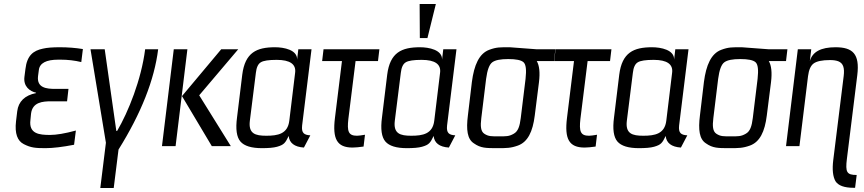

<svg xmlns="http://www.w3.org/2000/svg" viewBox="-20 -730 4317 959"><path d="M132 -131 135 -162C142 -220 193 -224 236 -224H315L322 -286H256C212 -286 163 -291 170 -350L174 -380C178 -415 211 -432 271 -432H283C318 -432 353 -428 386 -420L394 -485C357 -491 319 -494 279 -494C243 -494 215 -492 194 -487C147 -477 115 -454 107 -385L102 -346C96 -298 129 -274 160 -267V-265C104 -254 72 -223 66 -174L60 -124C53 -63 67 -26 99 -10C134 8 157 10 207 10C245 10 293 4 350 -7L359 -78C304 -63 261 -56 230 -56C177 -56 123 -61 132 -131Z M565 -76H561L503 -484H432L509 -17L481 209H548L572 17C685 -164 751 -331 770 -484H705C686 -333 621 -171 565 -76Z M1133 0 975 -254 1170 -484H1085L889 -250L1038 0ZM857 0 916 -484H848L789 0Z M1489 -103 1536 -484H1470L1464 -432C1466 -481 1398 -494 1354 -494C1262 -494 1204 -468 1190 -357L1164 -144C1156 -85 1162 -45 1181 -23C1200 -1 1236 10 1288 10C1321 10 1346 8 1364 3C1399 -7 1405 -16 1422 -51C1425 -16 1451 4 1498 7L1530 -54C1499 -56 1485 -65 1489 -103ZM1310 -52C1255 -52 1220 -62 1228 -127L1258 -366C1261 -393 1269 -411 1283 -419C1296 -427 1322 -431 1362 -431C1429 -431 1460 -409 1454 -366L1425 -127C1417 -61 1368 -52 1310 -52Z M1720 -136 1756 -425H1868L1875 -484H1596L1589 -425H1688L1653 -141C1640 -36 1663 7 1741 7C1756 7 1774 5 1796 2L1803 -57C1785 -54 1772 -52 1763 -52C1720 -52 1713 -74 1720 -136Z M2213 -103 2260 -484H2194L2188 -432C2190 -481 2122 -494 2078 -494C1986 -494 1928 -468 1914 -357L1888 -144C1880 -85 1886 -45 1905 -23C1924 -1 1960 10 2012 10C2045 10 2070 8 2088 3C2123 -7 2129 -16 2146 -51C2149 -16 2175 4 2222 7L2254 -54C2223 -56 2209 -65 2213 -103ZM2034 -52C1979 -52 1944 -62 1952 -127L1982 -366C1985 -393 1993 -411 2007 -419C2020 -427 2046 -431 2086 -431C2153 -431 2184 -409 2178 -366L2149 -127C2141 -61 2092 -52 2034 -52ZM2115 -540 2157 -710H2076L2077 -540Z M2526 -494C2479 -494 2460 -495 2423 -481C2373 -462 2348 -405 2337 -321L2317 -153C2308 -82 2314 -35 2347 -14C2381 10 2407 10 2464 10C2510 10 2531 10 2567 -3C2616 -21 2641 -72 2651 -153L2672 -319C2678 -368 2674 -403 2661 -425H2747L2754 -484H2659C2646 -484 2539 -494 2526 -494ZM2581 -140C2576 -100 2568 -74 2546 -62C2522 -48 2507 -49 2471 -49C2436 -49 2420 -48 2399 -62C2381 -74 2379 -100 2384 -140L2408 -336C2414 -381 2424 -408 2439 -419C2454 -430 2480 -435 2519 -435C2557 -435 2583 -430 2595 -419C2607 -408 2610 -381 2605 -336Z M2879 -136 2915 -425H3027L3034 -484H2755L2748 -425H2847L2812 -141C2799 -36 2822 7 2900 7C2915 7 2933 5 2955 2L2962 -57C2944 -54 2931 -52 2922 -52C2879 -52 2872 -74 2879 -136Z M3372 -103 3419 -484H3353L3347 -432C3349 -481 3281 -494 3237 -494C3145 -494 3087 -468 3073 -357L3047 -144C3039 -85 3045 -45 3064 -23C3083 -1 3119 10 3171 10C3204 10 3229 8 3247 3C3282 -7 3288 -16 3305 -51C3308 -16 3334 4 3381 7L3413 -54C3382 -56 3368 -65 3372 -103ZM3193 -52C3138 -52 3103 -62 3111 -127L3141 -366C3144 -393 3152 -411 3166 -419C3179 -427 3205 -431 3245 -431C3312 -431 3343 -409 3337 -366L3308 -127C3300 -61 3251 -52 3193 -52Z M3685 -494C3638 -494 3619 -495 3582 -481C3532 -462 3507 -405 3496 -321L3476 -153C3467 -82 3473 -35 3506 -14C3540 10 3566 10 3623 10C3669 10 3690 10 3726 -3C3775 -21 3800 -72 3810 -153L3831 -319C3837 -368 3833 -403 3820 -425H3906L3913 -484H3818C3805 -484 3698 -494 3685 -494ZM3740 -140C3735 -100 3727 -74 3705 -62C3681 -48 3666 -49 3630 -49C3595 -49 3579 -48 3558 -62C3540 -74 3538 -100 3543 -140L3567 -336C3573 -381 3583 -408 3598 -419C3613 -430 3639 -435 3678 -435C3716 -435 3742 -430 3754 -419C3766 -408 3769 -381 3764 -336Z M4210 64 4262 -355C4275 -461 4239 -494 4153 -494C4080 -494 4038 -471 4025 -425L4032 -484H3965L3906 0H3973L4016 -350C4020 -381 4029 -402 4044 -413C4059 -424 4086 -430 4126 -430C4143 -430 4156 -428 4167 -424C4192 -414 4199 -391 4194 -350L4142 69C4136 117 4140 152 4153 175C4167 197 4197 208 4244 208H4251L4259 144C4209 144 4202 130 4210 64Z"/></svg>

Font: Gamestation Condensed
Style: Italic
Weight: 400
Width: 3
Designer: Jonas Hecksher
Foundry: Jonas Hecksher, Playtypeª, e-types AS
Version: Version 1.003